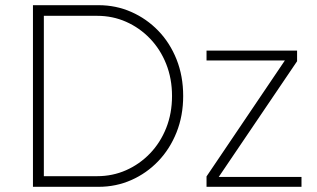

<svg xmlns="http://www.w3.org/2000/svg" viewBox="-20 -720 1220 740"><path d="M107 0V-700H360Q427 -700 486 -674Q545 -648 590 -601.5Q635 -555 660.5 -491Q686 -427 686 -350Q686 -274 660.5 -210Q635 -146 590 -99Q545 -52 486 -26Q427 0 360 0ZM355 -659H149V-41H355Q414 -41 466 -64Q518 -87 558 -128.5Q598 -170 620.5 -226.5Q643 -283 643 -350Q643 -417 620.5 -473.5Q598 -530 558 -571.5Q518 -613 466 -636Q414 -659 355 -659ZM776 0V-40L1078 -487H776V-525H1125V-484L823 -38H1142V0Z"/></svg>

Font: Readex Pro Light
Style: Regular
Weight: 300
Designer: Bonnie Shaver-Troup, Thomas Jockin
Foundry: Lexend
Version: Version 1.200; ttfautohint (v1.8.3)